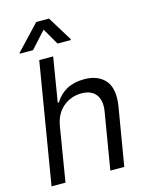

<svg xmlns="http://www.w3.org/2000/svg" viewBox="-137 -1031 865 1116"><g transform="rotate(-15 295.5 -473.0)"><path d="M152 -727.3H235.8L191.8 -460.2H198.9Q211.6 -481.5 228.7 -498.6Q245.7 -515.6 267.4 -527.7Q289.1 -539.8 315.9 -546.2Q342.7 -552.6 375 -552.6Q458.1 -552.6 501.1 -502.5Q544 -452.1 527 -346.6L468.8 0H384.9L441.8 -340.9Q447.1 -373.6 442.6 -398.8Q438.2 -424 424.7 -441.6Q411.2 -459.2 389.4 -468.2Q367.5 -477.3 338.1 -477.3Q276.3 -477.3 229 -438.6Q181.8 -399.9 169 -328.1L115.1 0H31.2ZM53.3 -798.3 192.5 -946H269.2L360.1 -798.3L359.4 -792.6H279.8L222.3 -892L132.1 -792.6H52.6Z"/></g></svg>

Font: Inter P
Style: Italic
Weight: 400
Italic angle: -9.40001°
Designer: Rasmus Andersson
Foundry: rsms
Version: Version 3.018;git-588b23468